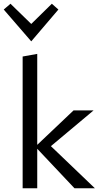

<svg xmlns="http://www.w3.org/2000/svg" viewBox="-40 -1006 536 1026"><path d="M127 -785 -20 -955 16 -986 127 -878 237 -986 272 -955ZM358 0 159 -211V0H81V-704L159 -718V-232L353 -416H460L232 -225L467 0Z"/></svg>

Font: Ysabeau Infant Medium
Style: Regular
Weight: 500
Designer: Christian Thalmann (Catharsis Fonts)
Version: Version 0.003